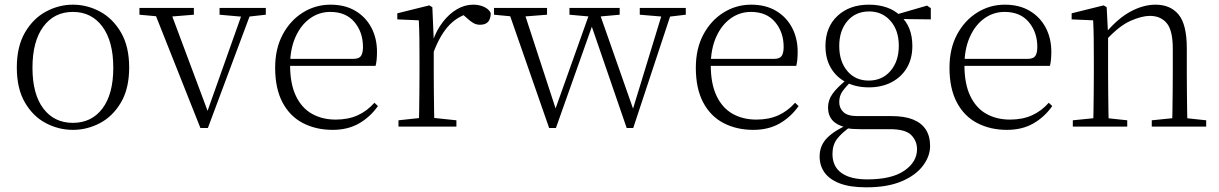

<svg xmlns="http://www.w3.org/2000/svg" viewBox="-20 -542 5220 822"><path d="M292 14Q231 14 176 -15Q121 -44 86.5 -103.5Q52 -163 52 -253Q52 -343 87 -403Q122 -463 177 -492.5Q232 -522 292 -522Q353 -522 408 -492.5Q463 -463 498 -403Q533 -343 533 -253Q533 -163 498 -103.5Q463 -44 408 -15Q353 14 292 14ZM292 -16Q372 -16 418.5 -77.5Q465 -139 465 -252Q465 -365 418.5 -428Q372 -491 292 -491Q212 -491 165.5 -428Q119 -365 119 -252Q119 -139 165.5 -77.5Q212 -16 292 -16Z M838 6 634 -508H704L876 -48H861L866 -60L1025 -508H1062L870 6ZM577 -479V-508H810V-479L699 -470H676ZM920 -479V-508H1118V-479L1037 -470H1021Z M1404 14Q1333 14 1277 -15Q1221 -44 1189.5 -103.5Q1158 -163 1158 -252Q1158 -334 1190.5 -394.5Q1223 -455 1277 -488.5Q1331 -522 1395 -522Q1457 -522 1501.5 -495.5Q1546 -469 1570 -423.5Q1594 -378 1594 -320Q1594 -283 1588 -260H1188V-290H1493Q1517 -290 1525.5 -302.5Q1534 -315 1534 -341Q1534 -404 1497.5 -447.5Q1461 -491 1394 -491Q1346 -491 1307 -463Q1268 -435 1245 -383.5Q1222 -332 1222 -263Q1222 -183 1247 -131Q1272 -79 1316 -54.5Q1360 -30 1417 -30Q1470 -30 1510.5 -48Q1551 -66 1583 -102L1598 -88Q1565 -41 1517 -13.5Q1469 14 1404 14Z M1686 0V-27L1797 -39H1820L1934 -27V0ZM1773 0Q1774 -24 1774.5 -64.5Q1775 -105 1775.5 -149Q1776 -193 1776 -226V-281Q1776 -333 1775.5 -375.5Q1775 -418 1773 -455L1681 -459V-485L1818 -519L1831 -511L1837 -371V-370V-226Q1837 -193 1837.5 -149Q1838 -105 1838.5 -64.5Q1839 -24 1840 0ZM1836 -318 1819 -367H1833Q1849 -413 1876 -448Q1903 -483 1936.5 -502.5Q1970 -522 2006 -522Q2033 -522 2053.5 -512Q2074 -502 2081 -486Q2081 -462 2070 -449Q2059 -436 2035 -436Q2019 -436 2005.5 -444Q1992 -452 1975 -468L1952 -488H2001Q1945 -477 1905 -436Q1865 -395 1836 -318Z M2331 6 2152 -508H2218L2368 -49H2348L2354 -65L2512 -508H2539L2700 -49H2682L2686 -63L2822 -508H2861L2691 6H2663L2503 -459H2526L2520 -445L2360 6ZM2095 -479V-508H2322V-479L2207 -470H2189ZM2418 -479V-508H2633V-479L2534 -470H2518ZM2719 -479V-508H2916V-479L2840 -470H2826Z M3205 14Q3134 14 3078 -15Q3022 -44 2990.5 -103.5Q2959 -163 2959 -252Q2959 -334 2991.5 -394.5Q3024 -455 3078 -488.5Q3132 -522 3196 -522Q3258 -522 3302.5 -495.5Q3347 -469 3371 -423.5Q3395 -378 3395 -320Q3395 -283 3389 -260H2989V-290H3294Q3318 -290 3326.5 -302.5Q3335 -315 3335 -341Q3335 -404 3298.5 -447.5Q3262 -491 3195 -491Q3147 -491 3108 -463Q3069 -435 3046 -383.5Q3023 -332 3023 -263Q3023 -183 3048 -131Q3073 -79 3117 -54.5Q3161 -30 3218 -30Q3271 -30 3311.5 -48Q3352 -66 3384 -102L3399 -88Q3366 -41 3318 -13.5Q3270 14 3205 14Z M3689 260Q3619 260 3575 243Q3531 226 3510 196.5Q3489 167 3489 128Q3489 80 3522.5 47Q3556 14 3620 -13L3626 -3Q3583 27 3563.5 53Q3544 79 3544 117Q3544 171 3582.5 198.5Q3621 226 3693 226Q3798 226 3852 188.5Q3906 151 3906 97Q3906 61 3881 36Q3856 11 3789 11H3663Q3646 11 3630 10Q3614 9 3600 5V3Q3525 -15 3525 -82Q3525 -113 3544 -140Q3563 -167 3605 -201V-210L3629 -198Q3600 -170 3586.5 -150.5Q3573 -131 3573 -105Q3573 -79 3591 -62Q3609 -45 3650 -45H3797Q3852 -45 3888.5 -30.5Q3925 -16 3943.5 12.5Q3962 41 3962 83Q3962 127 3931 168Q3900 209 3839.5 234.5Q3779 260 3689 260ZM3700 -168Q3644 -168 3602 -190Q3560 -212 3537 -251.5Q3514 -291 3514 -345Q3514 -426 3565.5 -474Q3617 -522 3700 -522Q3742 -522 3776.5 -510Q3811 -498 3834 -475L3836 -473Q3886 -428 3886 -345Q3886 -291 3862.5 -251.5Q3839 -212 3797 -190Q3755 -168 3700 -168ZM3699 -197Q3757 -197 3792.5 -238.5Q3828 -280 3828 -346Q3828 -412 3792.5 -452.5Q3757 -493 3701 -493Q3643 -493 3608 -452Q3573 -411 3573 -345Q3573 -279 3607.5 -238Q3642 -197 3699 -197ZM3805 -461V-478H3811L3949 -518L3965 -507V-459Z M4291 14Q4220 14 4164 -15Q4108 -44 4076.5 -103.5Q4045 -163 4045 -252Q4045 -334 4077.5 -394.5Q4110 -455 4164 -488.5Q4218 -522 4282 -522Q4344 -522 4388.5 -495.5Q4433 -469 4457 -423.5Q4481 -378 4481 -320Q4481 -283 4475 -260H4075V-290H4380Q4404 -290 4412.5 -302.5Q4421 -315 4421 -341Q4421 -404 4384.5 -447.5Q4348 -491 4281 -491Q4233 -491 4194 -463Q4155 -435 4132 -383.5Q4109 -332 4109 -263Q4109 -183 4134 -131Q4159 -79 4203 -54.5Q4247 -30 4304 -30Q4357 -30 4397.5 -48Q4438 -66 4470 -102L4485 -88Q4452 -41 4404 -13.5Q4356 14 4291 14Z M4573 0V-27L4683 -38H4703L4806 -27V0ZM4660 0Q4661 -24 4661.5 -64.5Q4662 -105 4662.5 -149Q4663 -193 4663 -226V-281Q4663 -333 4662.5 -375.5Q4662 -418 4660 -455L4568 -459V-485L4705 -519L4718 -511L4724 -393V-392V-226Q4724 -193 4724.5 -149Q4725 -105 4725.5 -64.5Q4726 -24 4727 0ZM4911 0V-27L5020 -38H5041L5144 -27V0ZM4998 0Q4999 -24 4999.5 -64Q5000 -104 5000.5 -148Q5001 -192 5001 -226V-334Q5001 -412 4975 -443Q4949 -474 4903 -474Q4868 -474 4819.5 -452.5Q4771 -431 4713 -368L4703 -398H4711Q4765 -463 4820 -492.5Q4875 -522 4927 -522Q4991 -522 5026 -479.5Q5061 -437 5061 -335V-226Q5061 -192 5061.5 -148Q5062 -104 5062.5 -64Q5063 -24 5064 0Z"/></svg>

Font: Noto Serif JP
Style: Regular
Weight: 200
Designer: Ryoko NISHIZUKA 西塚涼子 (kana & ideographs); Frank Grießhammer (Latin, Greek & Cyrillic); Wenlong ZHANG 张文龙 (bopomofo); San
Foundry: Adobe
Version: Version 2.001;hotconv 1.1.0;makeotfexe 2.6.0